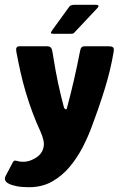

<svg xmlns="http://www.w3.org/2000/svg" viewBox="-55 -665 505 801"><path d="M113 -118Q95 -157 80 -197.5Q65 -238 52.5 -280Q40 -322 30.5 -364.5Q21 -407 13 -450Q9 -472 26 -472H141Q153 -472 158 -465.5Q163 -459 165 -442Q167 -431 170 -411.5Q173 -392 177.5 -368Q182 -344 187.5 -317.5Q193 -291 199.5 -265Q206 -239 212 -216Q216 -209 220 -209Q224 -209 225 -217Q233 -246 240 -275Q247 -304 254 -333.5Q261 -363 267 -392.5Q273 -422 279 -452Q281 -463 285 -467.5Q289 -472 301 -472H399Q410 -472 416 -468Q422 -464 419 -448Q412 -407 403 -370Q394 -333 382 -294Q370 -255 353 -206Q343 -178 328 -137Q313 -96 290.5 -52Q268 -8 236.5 30Q205 68 163 92Q121 116 66 116Q36 116 15.5 112Q-5 108 -19 101Q-42 89 -31 68L-3 15Q2 5 6.5 5Q11 5 19 7Q33 11 49.5 9.5Q66 8 80 1Q98 -7 108.5 -17.5Q119 -28 123 -39Q131 -58 126.5 -78.5Q122 -99 113 -118ZM168 -524Q158 -524 157.5 -527.5Q157 -531 165 -542L234 -637Q239 -645 257 -645H346Q353 -645 355.5 -641.5Q358 -638 350 -630L257 -531Q252 -525 247.5 -524.5Q243 -524 234 -524Z"/></svg>

Font: Glory Thin ExtraBold
Style: Regular
Weight: 800
Version: Version 1.011